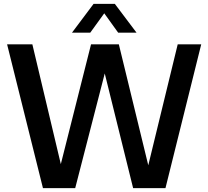

<svg xmlns="http://www.w3.org/2000/svg" viewBox="-20 -968 1072 988"><path d="M894.5 -740H1015.5L831.5 0H665L519 -590L367 0H201L16.5 -740H146.5L293 -123.5L448.5 -740H591.5L743 -117.5ZM682.5 -800H588L516.5 -899.5L444.5 -800H350.5L461.5 -948H571Z"/></svg>

Font: Encode Sans Semi Condensed SmBd
Style: Regular
Weight: 600
Width: 4
Designer: Multiple Designers
Foundry: Impallari Type
Version: Version 2.000